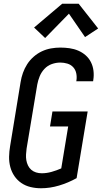

<svg xmlns="http://www.w3.org/2000/svg" viewBox="-20 -997 544 1025"><path d="M199 8Q170 8 143 1.5Q116 -5 94 -20Q72 -35 57 -57Q42 -79 35 -105.5Q28 -132 28.5 -160Q29 -188 34 -217L90 -559Q94 -584 102.5 -608Q111 -632 125 -654Q139 -676 159.5 -694Q180 -712 203.5 -723Q227 -734 252 -738.5Q277 -743 302 -743Q327 -743 351.5 -739.5Q376 -736 398 -726.5Q420 -717 437.5 -701.5Q455 -686 465.5 -665Q476 -644 479 -619.5Q482 -595 478 -570Q478 -568 477.5 -566.5Q477 -565 477 -563H387Q387 -564 387.5 -565Q388 -566 388 -567Q391 -587 387 -606Q383 -625 370.5 -638.5Q358 -652 339.5 -657.5Q321 -663 302 -663Q279 -663 256.5 -655Q234 -647 217.5 -629.5Q201 -612 192 -590Q183 -568 179 -546L122 -204Q120 -188 119 -172.5Q118 -157 120.5 -142Q123 -127 129.5 -113.5Q136 -100 147 -90.5Q158 -81 172.5 -76.5Q187 -72 203 -72Q229 -72 255.5 -79.5Q282 -87 307 -98L344 -322H247L260 -402H448L389 -46Q344 -21 295.5 -6.5Q247 8 199 8ZM221 -794 162 -850 312 -977H400L504 -845L434 -799L348 -924Z"/></svg>

Font: Iosevka SS04 Medium Oblique
Style: Regular
Weight: 500
Italic angle: -9°
Monospace: yes
Designer: Belleve Invis
Foundry: Belleve Invis
Version: Version 19.0.0; ttfautohint (v1.8.4)